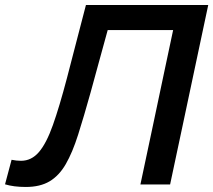

<svg xmlns="http://www.w3.org/2000/svg" viewBox="-59 -733 848 763"><path d="M43.5 10Q-4.5 10 -39 -0.5L-13 -98Q-4 -96 6.2 -95Q16.5 -94 24.5 -94Q66 -94 95.8 -128.8Q125.5 -163.5 151.2 -236Q177 -308.5 207 -422.5Q225.5 -493.5 244.5 -567Q263.5 -640.5 282.5 -713H768.5Q756 -654 744 -597.8Q732 -541.5 717.5 -473L667 -235Q652.5 -167.5 641 -113Q629.5 -58.5 617 0H499Q511.5 -58 523 -113Q534.5 -168 549 -235.5L596 -458Q605 -501 613.2 -539Q621.5 -577 629 -613.5H369Q352.5 -553 335.5 -491.5Q318.5 -430 301 -365.5Q274 -268.5 251.5 -197.8Q229 -127 202.5 -81Q176 -35 138.2 -12.5Q100.5 10 43.5 10Z"/></svg>

Font: Commissioner Medium
Style: Italic
Weight: 500
Italic angle: -12°
Designer: Kostas Bartsokas
Foundry: Kostas Bartsokas
Version: Version 1.000; ttfautohint (v1.8.3)